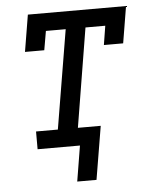

<svg xmlns="http://www.w3.org/2000/svg" viewBox="-50 -572 600 754"><g transform="rotate(-5 250.0 -195.0)"><path d="M224 140 247 0H80V-70H166L231 -460H153L140 -385H64L88 -530H475L451 -385H375L387 -460H309L245 -70H335L300 140Z"/></g></svg>

Font: Iosevka Curly Slab Oblique
Style: Regular
Weight: 400
Italic angle: -9°
Monospace: yes
Designer: Belleve Invis
Foundry: Belleve Invis
Version: Version 11.1.0; ttfautohint (v1.8.3)